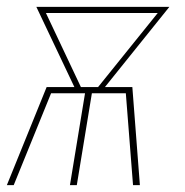

<svg xmlns="http://www.w3.org/2000/svg" viewBox="-20 -540 540 560"><path d="M0 0 116 -286H197L86 -520H474L286 -286H366L388 0H368L347 -268H248L204 0H184L228 -268H129L20 0ZM216 -286H266L440 -502H114Z"/></svg>

Font: Iosevka Term Curly Thin
Style: Italic
Weight: 100
Italic angle: -9°
Designer: Belleve Invis
Foundry: Belleve Invis
Version: Version 32.3.0